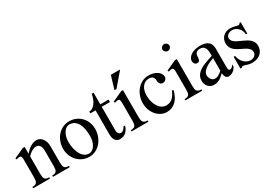

<svg xmlns="http://www.w3.org/2000/svg" viewBox="9 -1514 3251 2321"><g transform="rotate(-30 1635.0 -353.5)"><path d="M91.3 -333Q91.3 -353.5 90.8 -368.2Q90.3 -382.8 87.4 -392.3Q84.5 -401.9 78.1 -406.5Q71.8 -411.1 60.1 -411.1Q51.8 -411.1 42 -408.7Q32.2 -406.2 18.1 -401.9L11.2 -420.4L151.4 -484.4H177.2V-387.7Q254.9 -484.4 343.3 -484.4Q365.7 -484.4 385.5 -473.1Q405.3 -461.9 419.9 -442.4Q434.6 -422.9 443.1 -396.5Q451.7 -370.1 451.7 -339.8V-109.9Q451.7 -85 454.6 -67.6Q457.5 -50.3 465.6 -39.3Q473.6 -28.3 488.3 -23.2Q502.9 -18.1 526.4 -18.1V0H292.5V-18.1Q315.9 -18.1 330.1 -23.2Q344.2 -28.3 352.3 -39.3Q360.4 -50.3 363 -67.6Q365.7 -85 365.7 -109.9V-325.2Q365.7 -372.6 346.9 -396.5Q328.1 -420.4 297.9 -420.4Q284.2 -420.4 268.8 -415.5Q253.4 -410.6 237.5 -401.6Q221.7 -392.6 206.3 -380.1Q190.9 -367.7 177.2 -352.5V-109.9Q177.2 -85 179.9 -67.6Q182.6 -50.3 190.4 -39.3Q198.2 -28.3 212.6 -23.2Q227.1 -18.1 250.5 -18.1V0H16.1V-18.1Q39.6 -18.1 54.2 -23.2Q68.8 -28.3 77.1 -39.3Q85.4 -50.3 88.4 -67.6Q91.3 -85 91.3 -109.9Z M813 -25.4Q838.4 -25.4 859.4 -39.6Q880.4 -53.7 895.8 -77.9Q911.1 -102.1 919.7 -134.3Q928.2 -166.5 928.2 -203.1Q928.2 -254.4 920.2 -299.3Q912.1 -344.2 894 -377.7Q876 -411.1 846.9 -430.4Q817.9 -449.7 776.4 -449.7Q754.4 -449.7 734.1 -435.8Q713.9 -421.9 698.5 -397.9Q683.1 -374 674.1 -342Q665 -310.1 665 -273.9Q665 -222.7 675 -177.5Q685.1 -132.3 704.1 -98.4Q723.1 -64.5 750.5 -44.9Q777.8 -25.4 813 -25.4ZM796.4 11.2Q747.1 11.2 705.3 -8.1Q663.6 -27.3 633.1 -60.3Q602.5 -93.3 585.2 -137.2Q567.9 -181.2 567.9 -230.5Q567.9 -283.2 585.2 -329.3Q602.5 -375.5 633.1 -409.9Q663.6 -444.3 705.3 -464.4Q747.1 -484.4 796.4 -484.4Q845.7 -484.4 887.7 -466.1Q929.7 -447.8 960.2 -416Q990.7 -384.3 1007.8 -341.6Q1024.9 -298.8 1024.9 -250.5Q1024.9 -196.8 1007.8 -149.4Q990.7 -102.1 960.2 -66.2Q929.7 -30.3 887.7 -9.5Q845.7 11.2 796.4 11.2Z M1067.4 -438.5V-463.9Q1092.3 -463.9 1113.8 -477.3Q1135.3 -490.7 1152.6 -514.2Q1169.9 -537.6 1182.1 -568.8Q1194.3 -600.1 1200.7 -635.7H1226.6V-473.1H1341.3V-438.5H1226.6V-100.6Q1226.6 -90.3 1230 -81.1Q1233.4 -71.8 1239.5 -64.7Q1245.6 -57.6 1253.9 -53.5Q1262.2 -49.3 1272 -49.3Q1283.7 -49.3 1293.2 -54Q1302.7 -58.6 1310.5 -66.2Q1318.4 -73.7 1324.2 -82.8Q1330.1 -91.8 1334 -100.6H1357.9Q1350.1 -75.7 1338.4 -55.2Q1326.7 -34.7 1310.3 -20Q1293.9 -5.4 1272.7 2.9Q1251.5 11.2 1224.6 11.2Q1203.1 11.2 1187.5 2.9Q1171.9 -5.4 1161.1 -20Q1150.4 -34.7 1145.3 -55.2Q1140.1 -75.7 1140.1 -100.6V-438.5Z M1487.8 -535.2H1460.4L1515.1 -718.3H1645ZM1463.9 -333Q1463.9 -353.5 1463.4 -368.2Q1462.9 -382.8 1460 -392.3Q1457 -401.9 1450.9 -406.5Q1444.8 -411.1 1433.1 -411.1Q1426.3 -411.1 1415.3 -408.4Q1404.3 -405.8 1390.6 -401.9L1383.3 -420.4L1524.4 -484.4H1549.8V-109.9Q1549.8 -85 1552.7 -67.6Q1555.7 -50.3 1564 -39.3Q1572.3 -28.3 1586.9 -23.2Q1601.6 -18.1 1625 -18.1V0H1390.6V-18.1Q1414.1 -18.1 1428.5 -23.2Q1442.9 -28.3 1450.7 -39.3Q1458.5 -50.3 1461.2 -67.6Q1463.9 -85 1463.9 -109.9Z M1880.9 11.2Q1838.9 11.2 1802 -7.3Q1765.1 -25.9 1737.5 -58.1Q1710 -90.3 1693.8 -133.3Q1677.7 -176.3 1677.7 -224.6Q1677.7 -278.8 1695.3 -326.2Q1712.9 -373.5 1743.4 -408.7Q1773.9 -443.8 1814.9 -464.1Q1856 -484.4 1902.8 -484.4Q1939 -484.4 1969.5 -475.6Q2000 -466.8 2022.2 -451.4Q2044.4 -436 2056.9 -415.3Q2069.3 -394.5 2069.3 -370.6Q2069.3 -359.9 2064.2 -350.3Q2059.1 -340.8 2051 -333.5Q2043 -326.2 2032.2 -322Q2021.5 -317.9 2010.7 -317.9Q1999.5 -317.9 1990.5 -322.5Q1981.4 -327.1 1974.9 -334.7Q1968.3 -342.3 1964.6 -351.6Q1960.9 -360.8 1960.9 -370.6Q1960.9 -387.7 1957.8 -402.3Q1954.6 -417 1946.5 -427.5Q1938.5 -438 1924.1 -443.8Q1909.7 -449.7 1887.7 -449.7Q1858.4 -449.7 1835.4 -436.8Q1812.5 -423.8 1796.4 -401.6Q1780.3 -379.4 1772 -349.4Q1763.7 -319.3 1763.7 -285.2Q1763.7 -239.7 1774.4 -199.2Q1785.2 -158.7 1804.9 -128.2Q1824.7 -97.7 1852.5 -79.8Q1880.4 -62 1914.1 -62Q1943.8 -62 1966.8 -72Q1989.7 -82 2006.8 -98.9Q2023.9 -115.7 2036.9 -138.4Q2049.8 -161.1 2060.1 -186.5L2079.6 -178.7Q2068.8 -134.3 2050.5 -99.1Q2032.2 -64 2007.1 -39.3Q1981.9 -14.6 1950.2 -1.7Q1918.5 11.2 1880.9 11.2Z M2256.8 -718.3Q2267.1 -718.3 2276.1 -714.4Q2285.2 -710.4 2291.7 -704.1Q2298.3 -697.8 2302.2 -689Q2306.2 -680.2 2306.2 -670.9Q2306.2 -661.1 2302.2 -652.6Q2298.3 -644 2291.7 -637.5Q2285.2 -630.9 2276.1 -627Q2267.1 -623 2256.8 -623Q2247.1 -623 2238.3 -627Q2229.5 -630.9 2222.7 -637.5Q2215.8 -644 2211.7 -652.6Q2207.5 -661.1 2207.5 -670.9Q2207.5 -680.2 2211.7 -689Q2215.8 -697.8 2222.7 -704.1Q2229.5 -710.4 2238.3 -714.4Q2247.1 -718.3 2256.8 -718.3ZM2214.8 -333Q2214.8 -353.5 2214.4 -368.2Q2213.9 -382.8 2210.9 -392.3Q2208 -401.9 2201.9 -406.5Q2195.8 -411.1 2184.1 -411.1Q2177.2 -411.1 2166.3 -408.4Q2155.3 -405.8 2141.6 -401.9L2134.3 -420.4L2275.4 -484.4H2300.8V-109.9Q2300.8 -85 2303.7 -67.6Q2306.6 -50.3 2314.9 -39.3Q2323.2 -28.3 2337.9 -23.2Q2352.5 -18.1 2376 -18.1V0H2141.6V-18.1Q2165 -18.1 2179.4 -23.2Q2193.8 -28.3 2201.7 -39.3Q2209.5 -50.3 2212.2 -67.6Q2214.8 -85 2214.8 -109.9Z M2686.5 -275.9Q2659.2 -266.1 2628.9 -252.2Q2598.6 -238.3 2573.2 -220.5Q2547.9 -202.6 2531.2 -180.7Q2514.6 -158.7 2514.6 -133.3Q2514.6 -115.7 2520.5 -100.1Q2526.4 -84.5 2536.1 -72.8Q2545.9 -61 2558.3 -54.4Q2570.8 -47.9 2584 -47.9Q2612.8 -47.9 2637.5 -63Q2662.1 -78.1 2686.5 -98.6ZM2772.5 -89.4Q2772.5 -74.2 2778.1 -63.5Q2783.7 -52.7 2795.9 -52.7Q2805.2 -52.7 2812.5 -56.4Q2819.8 -60.1 2826.2 -65.9Q2832.5 -71.8 2838.1 -79.3Q2843.8 -86.9 2849.1 -95.2V-60.1Q2840.8 -45.9 2830.1 -33Q2819.3 -20 2805.4 -10.3Q2791.5 -0.5 2774.7 5.4Q2757.8 11.2 2737.8 11.2Q2724.6 11.2 2714.8 3.9Q2705.1 -3.4 2699 -14.9Q2692.9 -26.4 2689.7 -39.8Q2686.5 -53.2 2686.5 -65.9Q2671.4 -52.7 2657 -39.1Q2642.6 -25.4 2625.5 -14.2Q2608.4 -2.9 2587.4 4.2Q2566.4 11.2 2538.6 11.2Q2513.2 11.2 2492.9 2Q2472.7 -7.3 2458.3 -23.4Q2443.8 -39.6 2436.3 -61.3Q2428.7 -83 2428.7 -107.9Q2428.7 -138.7 2439.9 -162.8Q2451.2 -187 2470.7 -206.3Q2490.2 -225.6 2515.9 -240.2Q2541.5 -254.9 2570.1 -266.8Q2598.6 -278.8 2628.7 -288.3Q2658.7 -297.9 2686.5 -306.6V-335.9Q2686.5 -369.1 2680.9 -391.6Q2675.3 -414.1 2664.6 -427.7Q2653.8 -441.4 2638.7 -447.3Q2623.5 -453.1 2604 -453.1Q2582 -453.1 2568.4 -446.8Q2554.7 -440.4 2546.9 -430.2Q2539.1 -419.9 2536.1 -406.7Q2533.2 -393.6 2533.2 -379.9Q2533.2 -367.7 2531.5 -356.4Q2529.8 -345.2 2525.1 -336.7Q2520.5 -328.1 2512.5 -323Q2504.4 -317.9 2491.2 -317.9Q2481 -317.9 2472.4 -322Q2463.9 -326.2 2458 -333.5Q2452.1 -340.8 2448.7 -350.8Q2445.3 -360.8 2445.3 -372.6Q2445.3 -396.5 2459.5 -417Q2473.6 -437.5 2497.6 -452.4Q2521.5 -467.3 2553.2 -475.8Q2585 -484.4 2620.6 -484.4Q2662.1 -484.4 2691.2 -475.3Q2720.2 -466.3 2738.3 -450Q2756.3 -433.6 2764.4 -410.2Q2772.5 -386.7 2772.5 -358.4Z M2909.7 -164.6H2930.2Q2934.1 -135.3 2947 -109.6Q2960 -84 2979 -65.4Q2998 -46.9 3021.5 -36.1Q3044.9 -25.4 3070.3 -25.4Q3086.9 -25.4 3101.3 -30.8Q3115.7 -36.1 3126.5 -45.4Q3137.2 -54.7 3143.3 -67.1Q3149.4 -79.6 3149.4 -93.3Q3149.4 -115.2 3138.9 -131.3Q3128.4 -147.5 3111.3 -160.2Q3094.2 -172.9 3072.3 -183.6Q3050.3 -194.3 3027.6 -205.6Q3004.9 -216.8 2982.9 -229.7Q2960.9 -242.7 2943.8 -259.8Q2926.8 -276.9 2916.3 -299.6Q2905.8 -322.3 2905.8 -352.5Q2905.8 -380.9 2915.8 -405Q2925.8 -429.2 2943.8 -446.8Q2961.9 -464.4 2987.5 -474.4Q3013.2 -484.4 3044.9 -484.4Q3064.5 -484.4 3080.3 -481.4Q3096.2 -478.5 3108.9 -475.1Q3121.6 -471.7 3132.3 -468.8Q3143.1 -465.8 3152.8 -465.8Q3159.7 -465.8 3166.5 -470.9Q3173.3 -476.1 3174.8 -484.4H3192.9V-325.2H3174.8Q3173.3 -352.1 3163.1 -375.5Q3152.8 -398.9 3136.2 -416Q3119.6 -433.1 3098.6 -443.1Q3077.6 -453.1 3054.2 -453.1Q3035.2 -453.1 3019.5 -448Q3003.9 -442.9 2992.9 -434.3Q2981.9 -425.8 2975.8 -414.1Q2969.7 -402.3 2969.7 -389.2Q2969.7 -367.7 2981 -352.1Q2992.2 -336.4 3010.7 -323.7Q3029.3 -311 3053 -300.3Q3076.7 -289.6 3101.6 -278.3Q3126.5 -267.1 3150.1 -254.2Q3173.8 -241.2 3192.4 -224.4Q3210.9 -207.5 3222.2 -185.3Q3233.4 -163.1 3233.4 -133.3Q3233.4 -103 3222.9 -76.7Q3212.4 -50.3 3191.7 -30.8Q3170.9 -11.2 3140.1 0Q3109.4 11.2 3068.8 11.2Q3047.4 11.2 3030.3 7.3Q3013.2 3.4 2998.8 -1Q2984.4 -5.4 2972.9 -9.3Q2961.4 -13.2 2951.7 -13.2Q2943.4 -13.2 2937.5 -9.3Q2931.6 -5.4 2930.2 0H2909.7Z"/></g></svg>

Font: Khmer Busra Bunong
Style: Regular
Weight: 400
Designer: D. Kanjahn
Version: Version 7.100; 2014